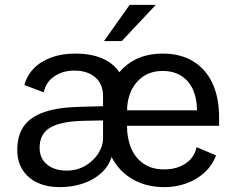

<svg xmlns="http://www.w3.org/2000/svg" viewBox="-20 -760 972 790"><path d="M51 -143Q51 -202.5 78 -240.8Q105 -279 162 -298.8Q219 -318.5 310 -320.5L404 -323V-364.5Q404 -414 372 -441.8Q340 -469.5 285.5 -469.5Q238.5 -469.5 203.8 -446.2Q169 -423 160 -380L80.5 -410Q90 -448 117.8 -477.2Q145.5 -506.5 189.5 -523Q233.5 -539.5 289 -539.5Q355 -539.5 401 -519.5Q447 -499.5 471 -462.5Q502 -500 547.2 -519.8Q592.5 -539.5 649.5 -539.5Q723 -539.5 775.2 -507.5Q827.5 -475.5 854.5 -416.5Q881.5 -357.5 881.5 -277V-242.5H502.5Q502.5 -191 519.5 -150.5Q536.5 -110 570.8 -86.5Q605 -63 655 -63Q707 -63 743 -86.8Q779 -110.5 789 -154.5L869 -120.5Q853 -78.5 820.5 -49.2Q788 -20 745.5 -5Q703 10 656.5 10Q582.5 10 526.2 -22.2Q470 -54.5 439 -114Q427.5 -76.5 396.8 -48.2Q366 -20 321.5 -5Q277 10 225.5 10Q174 10 134.5 -8.2Q95 -26.5 73 -61Q51 -95.5 51 -143ZM254 -58Q297 -58 331.2 -78.2Q365.5 -98.5 384.8 -129.2Q404 -160 404 -190V-264.5L326 -263Q232 -261 187.5 -235.5Q143 -210 143 -152Q143 -108 173.8 -83Q204.5 -58 254 -58ZM790.5 -306Q790.5 -353 774.8 -389.5Q759 -426 727.2 -447Q695.5 -468 649 -468Q601.5 -468 568.5 -444.8Q535.5 -421.5 519 -384.5Q502.5 -347.5 503 -306ZM621 -740 481 -591H408L513.5 -740Z"/></svg>

Font: 1883 Sans
Style: Regular
Weight: 400
Designer: 1883 Sans project is a fork of Public Sans.
Version: Version 1.009